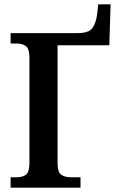

<svg xmlns="http://www.w3.org/2000/svg" viewBox="-20 -867 547 887"><path d="M29 0V-48H57Q84 -48 100 -60Q116 -72 116 -116V-599Q116 -642 99.5 -654Q83 -666 57 -666H29V-714H338Q390 -714 407 -737.5Q424 -761 429 -804L434 -847H491L485 -658H246V-112Q246 -71 263.5 -59.5Q281 -48 307 -48H352V0Z"/></svg>

Font: Noto Serif SemiCondensed SemiBold
Style: Regular
Weight: 600
Width: 4
Designer: Monotype Design Team
Foundry: Monotype Imaging Inc.
Version: Version 2.013; ttfautohint (v1.8.4.7-5d5b)